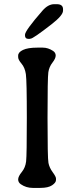

<svg xmlns="http://www.w3.org/2000/svg" viewBox="-20 -915 363 919"><path d="M115.2 -729Q99.6 -729 99.6 -746.1V-748.5Q99.6 -768.1 183.6 -864.3Q210.4 -895 239.7 -895H251.5Q281.7 -895 281.7 -871.1V-863.8Q281.7 -841.3 225.6 -797.9Q138.2 -730 126.5 -730L122.1 -729ZM172.9 -15.6H136.7Q105 -15.6 79.6 -33.2Q66.9 -42 66.9 -56.2Q66.9 -70.3 84.2 -91.6Q101.6 -112.8 105 -142.6Q108.4 -172.4 108.4 -350.8Q108.4 -529.3 103.8 -560.3Q99.1 -591.3 83 -610.4Q66.9 -629.4 66.9 -641.6V-648.9Q66.9 -665 90.1 -676Q113.3 -687 158.2 -687H185.1Q210 -687 233.9 -671.4Q246.6 -663.1 246.6 -649.2Q246.6 -635.3 231 -615.2Q215.3 -595.2 211.4 -569.3Q207.5 -543.5 207.5 -350.8Q207.5 -158.2 211.9 -135.3Q216.3 -112.3 232.2 -90.8Q248 -69.3 248 -60.5V-53.2Q248 -41 229.5 -28.3Q210.9 -15.6 172.9 -15.6Z"/></svg>

Font: Averia Libre Light
Style: Regular
Weight: 300
Version: Version 1.002